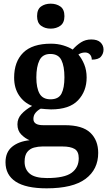

<svg xmlns="http://www.w3.org/2000/svg" viewBox="-20 -786 592 1046"><path d="M234 240Q121 240 65.5 203.5Q10 167 10 98Q10 43 46 13.5Q82 -16 141 -22Q117 -32 96 -53Q75 -74 75 -109Q75 -140 96.5 -164Q118 -188 155 -209Q111 -226 84 -266Q57 -306 57 -363Q57 -450 106.5 -499Q156 -548 258 -548Q294 -548 325 -538.5Q356 -529 376 -516Q397 -540 421.5 -555.5Q446 -571 477 -571Q511 -571 527.5 -555Q544 -539 544 -516Q544 -494 530 -477.5Q516 -461 480 -461Q480 -478 470 -489Q460 -500 444 -500Q423 -500 407 -489Q426 -467 439 -435Q452 -403 452 -364Q452 -289 405 -239.5Q358 -190 258 -190Q247 -190 229.5 -191.5Q212 -193 202 -194Q186 -186 174 -172Q162 -158 162 -138Q162 -104 215 -104H333Q429 -104 472 -63Q515 -22 515 47Q515 137 446 188.5Q377 240 234 240ZM255 -245Q299 -245 315 -276Q331 -307 331 -365Q331 -425 314.5 -458.5Q298 -492 254 -492Q212 -492 195 -457.5Q178 -423 178 -364Q178 -307 195.5 -276Q213 -245 255 -245ZM236 184Q331 184 370 155.5Q409 127 409 76Q409 39 386.5 25.5Q364 12 320 12H211Q188 12 165.5 18Q143 24 128.5 42Q114 60 114 95Q114 137 142.5 160.5Q171 184 236 184ZM256 -630Q225 -630 203.5 -646Q182 -662 182 -698Q182 -735 203.5 -750.5Q225 -766 256 -766Q287 -766 309 -750.5Q331 -735 331 -698Q331 -662 309 -646Q287 -630 256 -630Z"/></svg>

Font: Noto Serif Toto SemiBold
Style: Regular
Weight: 600
Designer: Monotype Design Team
Foundry: Monotype Imaging Inc.
Version: Version 2.001; ttfautohint (v1.8.4.7-5d5b)